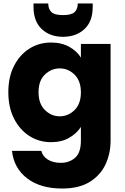

<svg xmlns="http://www.w3.org/2000/svg" viewBox="-20 -811 719 1106"><path d="M274 -566Q335 -566 379.5 -541Q424 -516 446 -479V-558H617V-1Q617 74 587.5 136.5Q558 199 496.5 237Q435 275 338 275Q213 275 136.5 216.5Q60 158 49 58H218Q226 90 256 108.5Q286 127 330 127Q379 127 412.5 98Q446 69 446 -1V-80Q423 -43 379 -17.5Q335 8 274 8Q205 8 149.5 -27.5Q94 -63 61 -127.5Q28 -192 28 -280Q28 -368 61 -432Q94 -496 149.5 -531Q205 -566 274 -566ZM446 -279Q446 -345 409.5 -381Q373 -417 324 -417Q276 -417 239 -382Q202 -347 202 -280Q202 -213 239 -177Q276 -141 324 -141Q373 -141 409.5 -177Q446 -213 446 -279ZM514 -771Q514 -687 466 -643Q418 -599 343 -599Q268 -599 220.5 -643.5Q173 -688 173 -772V-791H258Q258 -759 276 -741.5Q294 -724 343 -724Q392 -724 410 -741.5Q428 -759 428 -791H514Z"/></svg>

Font: Poppins
Style: Bold
Weight: 700
Designer: Ninad Kale (Devanagari), Jonny Pinhorn (Latin)
Version: Version 5.002